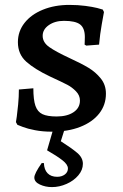

<svg xmlns="http://www.w3.org/2000/svg" viewBox="-20 -528 502 783"><path d="M51 -19 45 -30Q46 -35 48.5 -53Q51 -71 54 -102Q57 -133 57 -163L116 -168Q116 -121 124.5 -96.5Q133 -72 153 -62.5Q173 -53 211 -53Q254 -53 280 -70.5Q306 -88 306 -118Q306 -139 290 -155.5Q274 -172 255 -182Q236 -192 184 -216Q121 -246 87 -276.5Q53 -307 53 -356Q53 -400 80 -434.5Q107 -469 155 -488.5Q203 -508 263 -508Q298 -508 328 -504Q358 -500 376 -495.5Q394 -491 399 -489L404 -479Q402 -468 395 -429Q388 -390 384 -346L332 -342L325 -346Q325 -348 325.5 -356.5Q326 -365 326 -377Q326 -413 307 -428Q288 -443 241 -443Q204 -443 179 -425.5Q154 -408 154 -382Q154 -355 181 -336Q208 -317 264 -291Q312 -269 341 -251.5Q370 -234 391 -208Q412 -182 412 -146Q412 -100 384.5 -65Q357 -30 307 -10.5Q257 9 191 9Q154 9 123 3Q92 -3 74 -10Q56 -17 51 -19ZM120 196Q120 180 150 137H159Q160 164 174 178.5Q188 193 213 193Q232 193 244.5 183.5Q257 174 257 159Q257 143 234.5 125.5Q212 108 172 85L204 -25H251L228 48Q272 76 295 95.5Q318 115 318 140Q318 165 299.5 187Q281 209 251.5 222Q222 235 192 235Q165 235 142.5 224.5Q120 214 120 196Z"/></svg>

Font: Alegreya SC Medium
Style: Regular
Weight: 500
Designer: Juan Pablo del Peral
Foundry: Huerta Tipografica
Version: Version 2.007; ttfautohint (v1.6)